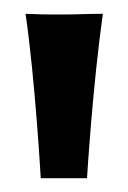

<svg xmlns="http://www.w3.org/2000/svg" viewBox="-20 -719 186 278"><path d="M129 -699C102 -699 95 -698 68 -698C47 -698 38 -698 17 -699C31 -603 39 -461 39 -461H106C106 -461 114 -594 129 -699Z"/></svg>

Font: Mouse Memoirs
Style: Regular
Weight: 400
Designer: Astigmatic (AOETI)
Foundry: Astigmatic (AOETI)
Version: Version 1.000